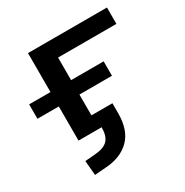

<svg xmlns="http://www.w3.org/2000/svg" viewBox="-157 -621 903 935"><g transform="rotate(-30 294.5 -153.5)"><path d="M112 185 105 103 165 98Q214 94 235 71Q256 48 256 0H126V-192H6V-273H126V-492H570V-400H242V-273H425V-192H242V-75H360V-19Q360 77 310 126Q260 175 176 180Z"/></g></svg>

Font: Nunito Sans 10pt Expanded SemiBold
Style: Regular
Weight: 600
Width: 7
Designer: Vernon Adams
Foundry: Vernon Adams
Version: Version 3.101;gftools[0.9.27]